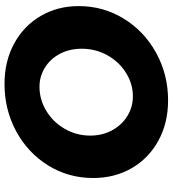

<svg xmlns="http://www.w3.org/2000/svg" viewBox="23 -775 765 851"><g transform="rotate(-90 405.5 -349.5)"><path d="M804 -383Q804 -274 748 -183Q692 -92 596 -39.5Q500 13 386 13Q286 13 207.5 -30Q129 -73 85.5 -148.5Q42 -224 42 -319Q42 -429 98 -519Q154 -609 249.5 -660.5Q345 -712 459 -712Q559 -712 637.5 -669.5Q716 -627 760 -552Q804 -477 804 -383ZM230 -332Q230 -279 253 -236Q276 -193 316 -168Q356 -143 404 -143Q459 -143 508 -173.5Q557 -204 586 -256Q615 -308 615 -370Q615 -423 593 -465.5Q571 -508 532 -532.5Q493 -557 446 -557Q390 -557 340 -527Q290 -497 260 -445Q230 -393 230 -332Z"/></g></svg>

Font: Gontserrat
Style: Bold Italic
Weight: 700
Italic angle: -11.3°
Designer: Julieta Ulanovsky
Foundry: Julieta Ulanovsky
Version: Version 6.001